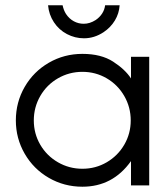

<svg xmlns="http://www.w3.org/2000/svg" viewBox="-20 -702 635 727"><path d="M545 -487V0H476V-92Q407 5 292 5Q223 5 165 -28.5Q107 -62 73.5 -120Q40 -178 40 -246Q40 -315 73.5 -373Q107 -431 165 -464.5Q223 -498 292 -498Q363 -498 408.5 -468.5Q454 -439 476 -405V-487ZM475 -246Q475 -296 450.5 -338.5Q426 -381 384 -405.5Q342 -430 292 -430Q242 -430 199.5 -405.5Q157 -381 132.5 -338.5Q108 -296 108 -246Q108 -196 132.5 -154Q157 -112 199.5 -87.5Q242 -63 292 -63Q342 -63 384 -87.5Q426 -112 450.5 -154Q475 -196 475 -246ZM433 -682Q431 -651 415 -624.5Q399 -598 372 -580Q337 -557 298 -557Q264 -557 233.5 -573Q203 -589 184 -618Q165 -647 162 -682H217Q221 -663 230 -649Q242 -631 259.5 -621.5Q277 -612 297 -612Q320 -612 342 -626Q357 -636 366.5 -650.5Q376 -665 378 -682Z"/></svg>

Font: Sulphur Point
Style: Regular
Weight: 400
Designer: Noponies / Dale Sattler
Foundry: Noponies
Version: Version 1.000; ttfautohint (v1.8)